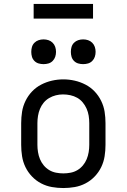

<svg xmlns="http://www.w3.org/2000/svg" viewBox="-20 -942 640 970"><path d="M300 8Q271 8 242.5 3Q214 -2 188 -15.5Q162 -29 141.5 -50.5Q121 -72 108.5 -98Q96 -124 91.5 -152.5Q87 -181 87 -210V-320Q87 -349 91.5 -377.5Q96 -406 109 -432.5Q122 -459 142 -480Q162 -501 188 -514.5Q214 -528 242.5 -534.5Q271 -541 300 -541Q329 -541 357.5 -534.5Q386 -528 412 -514.5Q438 -501 458 -480Q478 -459 491 -432.5Q504 -406 508.5 -377.5Q513 -349 513 -320V-210Q513 -181 508.5 -152.5Q504 -124 491.5 -98Q479 -72 458.5 -50.5Q438 -29 412 -15.5Q386 -2 357.5 3Q329 8 300 8ZM300 -66Q318 -66 336.5 -69.5Q355 -73 371 -82.5Q387 -92 399 -106.5Q411 -121 418 -138Q425 -155 428 -173.5Q431 -192 431 -210V-320Q431 -339 428 -357.5Q425 -376 417.5 -393Q410 -410 398 -424.5Q386 -439 370 -448Q354 -457 335.5 -461Q317 -465 298 -465Q280 -465 262 -460.5Q244 -456 228 -446.5Q212 -437 200.5 -423Q189 -409 182 -392Q175 -375 172 -356.5Q169 -338 169 -320V-210Q169 -192 172 -173.5Q175 -155 182 -138Q189 -121 201 -106.5Q213 -92 229 -82.5Q245 -73 263.5 -69.5Q282 -66 300 -66ZM400 -618Q387 -618 375 -621.5Q363 -625 354 -634Q345 -643 341.5 -655Q338 -667 338 -680Q338 -693 341.5 -705Q345 -717 354 -726Q363 -735 375 -739Q387 -743 400 -743Q413 -743 425 -739Q437 -735 446 -726Q455 -717 459 -705Q463 -693 463 -680Q463 -667 459 -655Q455 -643 446 -634Q437 -625 425 -621.5Q413 -618 400 -618ZM200 -618Q187 -618 175 -621.5Q163 -625 154 -634Q145 -643 141.5 -655Q138 -667 138 -680Q138 -693 141.5 -705Q145 -717 154 -726Q163 -735 175 -739Q187 -743 200 -743Q213 -743 225 -739Q237 -735 246 -726Q255 -717 259 -705Q263 -693 263 -680Q263 -667 259 -655Q255 -643 246 -634Q237 -625 225 -621.5Q213 -618 200 -618ZM150 -848V-922H450V-848Z"/></svg>

Font: Iosevka Slab Extended
Style: Regular
Weight: 400
Width: 7
Monospace: yes
Designer: Belleve Invis
Foundry: Belleve Invis
Version: Version 11.1.1; ttfautohint (v1.8.3)